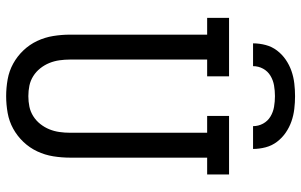

<svg xmlns="http://www.w3.org/2000/svg" viewBox="-202 -794 1003 640"><g transform="rotate(90 300.0 -473.5)"><path d="M300 8Q272 8 244 3Q216 -2 191.5 -15.5Q167 -29 147.5 -49.5Q128 -70 116 -95.5Q104 -121 99.5 -149Q95 -177 95 -205V-662H39V-735H234V-662H178V-205Q178 -187 180.5 -169.5Q183 -152 189.5 -136Q196 -120 207 -106Q218 -92 233 -82.5Q248 -73 265 -69.5Q282 -66 300 -66Q318 -66 335 -69.5Q352 -73 367 -82.5Q382 -92 393 -106Q404 -120 410.5 -136Q417 -152 419.5 -169.5Q422 -187 422 -205V-662H366V-735H561V-662H505V-205Q505 -177 500.5 -149Q496 -121 484 -95.5Q472 -70 452.5 -49.5Q433 -29 408.5 -15.5Q384 -2 356 3Q328 8 300 8ZM124 -815Q124 -836 129.5 -857Q135 -878 148 -895Q161 -912 178.5 -924Q196 -936 216 -943Q236 -950 257.5 -952.5Q279 -955 300 -955Q321 -955 342.5 -952.5Q364 -950 384 -943Q404 -936 421.5 -924Q439 -912 452 -895Q465 -878 470.5 -857Q476 -836 476 -815H400Q400 -833 391.5 -848.5Q383 -864 368 -873Q353 -882 335.5 -885Q318 -888 300 -888Q282 -888 264.5 -885Q247 -882 232 -873Q217 -864 208.5 -848.5Q200 -833 200 -815Z"/></g></svg>

Font: Iosevka Etoile
Style: Regular
Weight: 400
Designer: Belleve Invis
Foundry: Belleve Invis
Version: Version 33.2.4